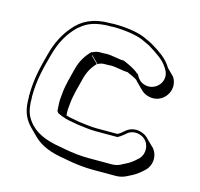

<svg xmlns="http://www.w3.org/2000/svg" viewBox="-105 -782 983 946"><g transform="rotate(15 387.0 -309.5)"><path d="M488 -458C506 -450 523 -443 539 -433C541 -430 544 -427 546 -425L581 -390C592 -379 606 -372 623 -368C695 -352 751 -432 711 -494L676 -529L670 -538C647 -574 609 -598 573 -620C556 -631 538 -637 520 -646C479 -663 417 -670 362 -670C355 -669 348 -669 342 -669C257 -669 202 -640 163 -593C128 -553 103 -504 87 -445C68 -375 50 -307 50 -220C51 -209 51 -199 51 -190C54 -135 72 -100 102 -70L137 -35C176 4 230 24 298 34L324 39C361 46 407 51 448 51H565C582 51 599 47 614 40L632 31C653 21 664 13 683 -2L694 -12C728 -39 736 -92 706 -129L670 -164C644 -196 590 -207 553 -176L541 -166C532 -158 529 -156 519 -151H410C381 -151 347 -157 319 -160L293 -165C279 -167 265 -170 253 -174C253 -179 252 -185 252 -190V-205C253 -214 254 -225 255 -236C259 -281 273 -325 283 -366C292 -404 309 -434 332 -457L297 -492C298 -492 299 -492 300 -493L335 -458C341 -461 345 -463 352 -465L364 -467H377C384 -467 392 -467 401 -468C432 -468 458 -458 488 -458ZM224 -185H223C222 -187 220 -189 219 -190ZM539 -463H536C512 -485 483 -496 456 -508H453C427 -508 397 -518 366 -518H365C357 -517 349 -517 342 -517H328L314 -515C307 -513 298 -509 294 -507H291C264 -480 244 -448 233 -405C223 -364 209 -320 205 -272C204 -260 203 -251 202 -241V-225C202 -211 204 -199 204 -190V-184C207 -181 209 -178 212 -174C237 -162 261 -154 290 -150L317 -145C344 -142 378 -136 410 -136H523C535 -142 541 -147 551 -155L563 -165C592 -190 637 -182 659 -155C683 -125 677 -79 649 -58L638 -48C618 -32 612 -28 591 -18L572 -8C559 -2 545 1 530 1H413C373 1 328 -4 292 -11L266 -16C188 -28 131 -52 96 -100C77 -125 69 -149 66 -190C66 -200 66 -210 65 -220C65 -306 83 -371 102 -441C117 -497 140 -544 174 -583C184 -595 192 -603 201 -609C232 -638 280 -654 342 -654C348 -654 357 -654 363 -655C417 -655 477 -647 514 -632C534 -622 550 -617 565 -607C601 -584 637 -562 657 -530L663 -521C698 -466 646 -406 591 -418C563 -424 551 -441 539 -463Z"/></g></svg>

Font: Blanket
Style: Poster
Weight: 900
Foundry: Cannot Into Space Fonts
Version: Version 0.9